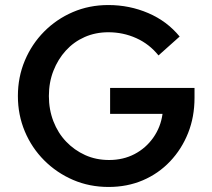

<svg xmlns="http://www.w3.org/2000/svg" viewBox="-20 -731 842 762"><path d="M411 11Q335 11 270 -17Q205 -45 155.5 -94.5Q106 -144 78.5 -209.5Q51 -275 51 -350Q51 -425 78.5 -490.5Q106 -556 155 -605.5Q204 -655 269 -683Q334 -711 410 -711Q494 -711 568.5 -679Q643 -647 693 -586L609 -511Q573 -556 521 -579.5Q469 -603 410 -603Q359 -603 316 -584Q273 -565 241.5 -530.5Q210 -496 192 -450Q174 -404 174 -350Q174 -296 192 -249.5Q210 -203 242.5 -169Q275 -135 318 -115.5Q361 -96 413 -96Q469 -96 514 -119.5Q559 -143 588.5 -185Q618 -227 625 -279H417V-382H752V-343Q752 -267 726.5 -203Q701 -139 655 -90.5Q609 -42 547 -15.5Q485 11 411 11Z"/></svg>

Font: Red Hat Text Medium
Style: Regular
Weight: 500
Designer: Pentagram, MCKL
Foundry: Pentagram, MCKL
Version: Version 1.023